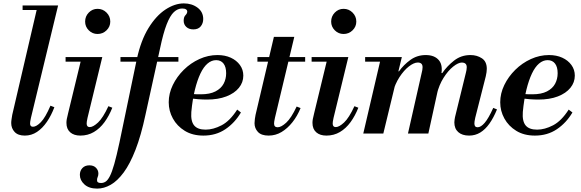

<svg xmlns="http://www.w3.org/2000/svg" viewBox="-20 -786 3419 1130"><path d="M126 12Q86 12 66 -9.5Q46 -31 46 -62Q46 -72 48 -84.5Q50 -97 52 -110L202 -754H322L162 -92Q159 -79 158 -71Q157 -63 157 -59Q157 -40 174 -40Q194 -40 220.5 -67Q247 -94 277 -164L300 -155Q282 -107 256 -69Q230 -31 197.5 -9.5Q165 12 126 12ZM113 -727V-754H288V-727Z M554 -586Q524 -586 502.5 -607.5Q481 -629 481 -659Q481 -690 502.5 -712Q524 -734 554 -734Q585 -734 607 -712Q629 -690 629 -659Q629 -629 607 -607.5Q585 -586 554 -586ZM453 12Q415 12 393 -7.5Q371 -27 371 -63Q371 -73 373 -85Q375 -97 381 -120L461 -450H582L495 -92Q492 -79 491 -71Q490 -63 490 -59Q490 -38 508 -38Q528 -38 557 -65Q586 -92 618 -161L641 -152Q622 -104 595 -67Q568 -30 532.5 -9Q497 12 453 12ZM366 -423V-450H547V-423Z M552 324Q504 324 477 299.5Q450 275 450 243Q450 219 465 203Q480 187 506 187Q531 187 545 201.5Q559 216 559 235Q559 247 555 255.5Q551 264 551 274Q551 283 556.5 287Q562 291 575 291Q589 291 601.5 283Q614 275 626.5 251Q639 227 652.5 179.5Q666 132 683 53L785 -437Q809 -548 854 -621Q899 -694 954 -730Q1009 -766 1062 -766Q1109 -766 1142.5 -741Q1176 -716 1176 -674Q1176 -649 1161.5 -631Q1147 -613 1118 -613Q1092 -613 1076.5 -627.5Q1061 -642 1061 -664Q1061 -686 1071.5 -696.5Q1082 -707 1082 -718Q1082 -726 1074.5 -731Q1067 -736 1052 -736Q1026 -736 1003.5 -715Q981 -694 961 -643Q941 -592 922 -501L836 -110Q810 12 777.5 95.5Q745 179 708 229Q671 279 631.5 301.5Q592 324 552 324ZM689 -423V-450H1030V-423Z M1177 12Q1113 12 1067.5 -16Q1022 -44 997.5 -88.5Q973 -133 973 -184Q973 -236 997 -285.5Q1021 -335 1061.5 -375Q1102 -415 1153.5 -438.5Q1205 -462 1260 -462Q1304 -462 1338 -446.5Q1372 -431 1392 -403.5Q1412 -376 1412 -341Q1412 -301 1386 -269Q1360 -237 1312 -218.5Q1264 -200 1198 -200Q1174 -200 1147 -202Q1120 -204 1099 -207Q1078 -210 1071 -211L1076 -241Q1093 -234 1112.5 -232.5Q1132 -231 1162 -231Q1215 -231 1248 -248Q1281 -265 1296 -293Q1311 -321 1311 -355Q1311 -392 1295.5 -412Q1280 -432 1252 -432Q1225 -432 1201.5 -412Q1178 -392 1159.5 -353Q1141 -314 1127 -257.5Q1113 -201 1106 -127Q1102 -73 1122.5 -48Q1143 -23 1190 -23Q1235 -23 1284 -48.5Q1333 -74 1376 -141L1398 -124Q1362 -63 1306.5 -25.5Q1251 12 1177 12Z M1561 12Q1518 12 1498 -9.5Q1478 -31 1478 -61Q1478 -72 1480 -86Q1482 -100 1484 -110L1592 -569H1712L1598 -92Q1595 -79 1594 -71Q1593 -63 1593 -59Q1593 -37 1614 -37Q1635 -37 1664.5 -64Q1694 -91 1726 -159L1749 -150Q1730 -103 1701 -66.5Q1672 -30 1637 -9Q1602 12 1561 12ZM1495 -423V-450H1776V-423Z M2002 -586Q1972 -586 1950.5 -607.5Q1929 -629 1929 -659Q1929 -690 1950.5 -712Q1972 -734 2002 -734Q2033 -734 2055 -712Q2077 -690 2077 -659Q2077 -629 2055 -607.5Q2033 -586 2002 -586ZM1901 12Q1863 12 1841 -7.5Q1819 -27 1819 -63Q1819 -73 1821 -85Q1823 -97 1829 -120L1909 -450H2030L1943 -92Q1940 -79 1939 -71Q1938 -63 1938 -59Q1938 -38 1956 -38Q1976 -38 2005 -65Q2034 -92 2066 -161L2089 -152Q2070 -104 2043 -67Q2016 -30 1980.5 -9Q1945 12 1901 12ZM1814 -423V-450H1995V-423Z M2741 12Q2700 12 2677 -8.5Q2654 -29 2654 -66Q2654 -75 2655.5 -82.5Q2657 -90 2658 -97L2722 -358Q2724 -365 2725.5 -374Q2727 -383 2727 -390Q2727 -405 2719 -411.5Q2711 -418 2699 -418Q2677 -418 2647 -394Q2617 -370 2590.5 -328Q2564 -286 2551 -232L2576 -356H2583Q2611 -397 2652.5 -429.5Q2694 -462 2749 -462Q2787 -462 2816 -443Q2845 -424 2845 -381Q2845 -363 2839 -337L2777 -93Q2774 -80 2773 -72Q2772 -64 2772 -59Q2772 -37 2791 -37Q2810 -37 2832.5 -63Q2855 -89 2883 -151L2905 -142Q2885 -93 2860.5 -58.5Q2836 -24 2806.5 -6Q2777 12 2741 12ZM2118 0 2223 -450H2345L2236 0ZM2381 0 2462 -358Q2464 -365 2465.5 -374Q2467 -383 2467 -390Q2467 -405 2459.5 -411.5Q2452 -418 2439 -418Q2416 -418 2386.5 -395Q2357 -372 2331 -332Q2305 -292 2291 -240L2321 -366H2328Q2356 -405 2395.5 -433.5Q2435 -462 2486 -462Q2538 -462 2563.5 -431Q2589 -400 2575 -338L2501 0ZM2129 -423V-450H2333V-423Z M3128 12Q3064 12 3018.5 -16Q2973 -44 2948.5 -88.5Q2924 -133 2924 -184Q2924 -236 2948 -285.5Q2972 -335 3012.5 -375Q3053 -415 3104.5 -438.5Q3156 -462 3211 -462Q3255 -462 3289 -446.5Q3323 -431 3343 -403.5Q3363 -376 3363 -341Q3363 -301 3337 -269Q3311 -237 3263 -218.5Q3215 -200 3149 -200Q3125 -200 3098 -202Q3071 -204 3050 -207Q3029 -210 3022 -211L3027 -241Q3044 -234 3063.5 -232.5Q3083 -231 3113 -231Q3166 -231 3199 -248Q3232 -265 3247 -293Q3262 -321 3262 -355Q3262 -392 3246.5 -412Q3231 -432 3203 -432Q3176 -432 3152.5 -412Q3129 -392 3110.5 -353Q3092 -314 3078 -257.5Q3064 -201 3057 -127Q3053 -73 3073.5 -48Q3094 -23 3141 -23Q3186 -23 3235 -48.5Q3284 -74 3327 -141L3349 -124Q3313 -63 3257.5 -25.5Q3202 12 3128 12Z"/></svg>

Font: Libre Bodoni Medium
Style: Italic
Weight: 500
Italic angle: -13°
Designer: Pablo Impallari, Rodrigo Fuenzalida
Foundry: Impallari Type
Version: Version 2.005;gftools[0.9.23]